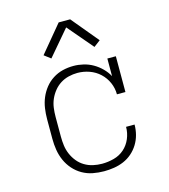

<svg xmlns="http://www.w3.org/2000/svg" viewBox="-113 -841 825 938"><g transform="rotate(-15 300.0 -372.0)"><path d="M298 8Q269 8 241 2.5Q213 -3 188.5 -17Q164 -31 145 -52.5Q126 -74 114.5 -100Q103 -126 98.5 -154Q94 -182 94 -210V-310Q94 -337 98 -364.5Q102 -392 112.5 -417Q123 -442 140 -463.5Q157 -485 180.5 -500Q204 -515 230.5 -521.5Q257 -528 285 -528Q310 -528 335.5 -522Q361 -516 383.5 -503Q406 -490 424.5 -471.5Q443 -453 455 -431V-520H498V-339H455Q455 -370 442.5 -398.5Q430 -427 407.5 -448Q385 -469 355.5 -479.5Q326 -490 295 -490Q273 -490 250.5 -484.5Q228 -479 209 -467Q190 -455 175.5 -437Q161 -419 152 -398.5Q143 -378 140 -355.5Q137 -333 137 -310V-210Q137 -187 140 -164.5Q143 -142 152 -121Q161 -100 175.5 -82Q190 -64 210 -52Q230 -40 252.5 -35Q275 -30 298 -30Q328 -30 358 -38Q388 -46 410.5 -66Q433 -86 445 -114.5Q457 -143 457 -174H500Q500 -148 493.5 -123Q487 -98 473.5 -76Q460 -54 440.5 -37Q421 -20 397.5 -10Q374 0 348.5 4Q323 8 298 8ZM191 -591 158 -616 271 -752H329L442 -616L409 -591L300 -719Z"/></g></svg>

Font: Iosevka Etoile Extralight
Style: Regular
Weight: 200
Designer: Belleve Invis
Foundry: Belleve Invis
Version: Version 22.1.2; ttfautohint (v1.8.4)